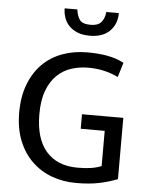

<svg xmlns="http://www.w3.org/2000/svg" viewBox="-58 -893 734 949"><g transform="rotate(5 309.0 -418.5)"><path d="M355 -639Q410 -639 454.5 -631Q499 -623 537 -603L515 -531Q478 -548 442.5 -556Q407 -564 366 -564Q322 -564 282 -551Q242 -538 211.5 -508.5Q181 -479 163 -431.5Q145 -384 145 -314Q145 -193 200 -130Q255 -67 355 -67Q393 -67 420.5 -71Q448 -75 474 -85V-260H355V-332H560V-28Q520 -12 471 -1.5Q422 9 355 9Q290 9 233.5 -12Q177 -33 135 -74Q93 -115 69 -175Q45 -235 45 -314Q45 -393 68.5 -454Q92 -515 133 -556Q174 -597 231 -618Q288 -639 355 -639ZM287 -846Q291 -814 304.5 -795Q318 -776 359 -776Q394 -776 410.5 -794Q427 -812 431 -846H493Q493 -792 458.5 -757Q424 -722 359 -722Q323 -722 297.5 -732.5Q272 -743 255.5 -760.5Q239 -778 231.5 -800.5Q224 -823 224 -846Z"/></g></svg>

Font: Mukta
Style: Regular
Weight: 400
Designer: Girish Dalvi and Yashodeep Gholap
Foundry: Ek Type
Version: Version 2.538;PS 1.001;hotconv 16.6.51;makeotf.lib2.5.65220;